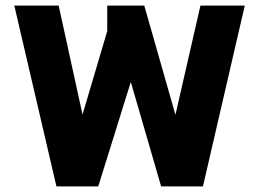

<svg xmlns="http://www.w3.org/2000/svg" viewBox="-20 -664 923 684"><path d="M31 -644H189L274 -256L362 -553V-644H494L605 -255L694 -644H852L703 0H554L446 -372L330 0H181Z"/></svg>

Font: Kanit SemiBold
Style: Regular
Weight: 600
Designer: Katatrad Team
Foundry: CadsonDemak
Version: Version 1.030